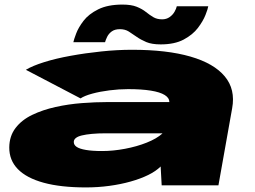

<svg xmlns="http://www.w3.org/2000/svg" viewBox="-20 -810 1116 839"><path d="M355.5 9Q408 9 457.8 2.2Q507.5 -4.5 551 -16.8Q594.5 -29 628 -45.5Q661.5 -62 682 -82.5L686.5 0H934.5L994.5 -337Q1009.5 -419.5 962.2 -476.2Q915 -533 812.2 -562.8Q709.5 -592.5 557.5 -592.5Q492 -592.5 422.8 -585.2Q353.5 -578 288.8 -566.2Q224 -554.5 173 -538.5Q122 -522.5 93 -505L332 -380Q349 -391.5 383 -400.8Q417 -410 458.2 -415.2Q499.5 -420.5 539.5 -420.5Q598.5 -420.5 639 -414Q679.5 -407.5 699.8 -394.8Q720 -382 720 -365V-364H449.5Q397.5 -364 338.2 -359.5Q279 -355 222.8 -342.5Q166.5 -330 120.8 -308Q75 -286 48 -250.8Q21 -215.5 20.5 -166Q20 -110 58 -71Q96 -32 170.8 -11.5Q245.5 9 355.5 9ZM426 -150Q383 -150 355.5 -154.8Q328 -159.5 315.2 -168Q302.5 -176.5 302.5 -189Q302 -199 311 -206.5Q320 -214 337.8 -218.2Q355.5 -222.5 381.8 -225Q408 -227.5 443.5 -227.5H689L689.5 -226.5Q664.5 -204 621.2 -186.8Q578 -169.5 526.2 -159.8Q474.5 -150 426 -150ZM682 -616Q743 -616 782.8 -637.2Q822.5 -658.5 845 -688.2Q867.5 -718 878 -744.8Q888.5 -771.5 890 -782.5H752.5Q750.5 -772.5 742.8 -758.8Q735 -745 721 -735.2Q707 -725.5 688.5 -725.5Q666 -725.5 650 -735Q634 -744.5 617.5 -757.8Q601 -771 577.2 -780.5Q553.5 -790 515 -790Q451 -790 409.2 -769.2Q367.5 -748.5 345 -719Q322.5 -689.5 312.8 -663.5Q303 -637.5 300.5 -625.5H439Q441.5 -635 448.2 -649Q455 -663 468.5 -672.8Q482 -682.5 504 -682.5Q526.5 -682.5 542.8 -672.2Q559 -662 577 -649.2Q595 -636.5 619.2 -626.2Q643.5 -616 682 -616Z"/></svg>

Font: Anybody ExtraExpanded Black
Style: Italic
Weight: 900
Width: 8
Italic angle: -10°
Version: Version 1.113;gftools[0.9.25]